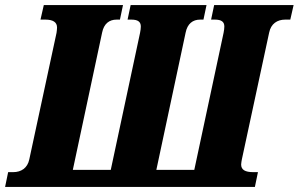

<svg xmlns="http://www.w3.org/2000/svg" viewBox="-58 -734 1173 754"><path d="M-38 0H943L955 -58H936C905 -58 889 -67 889 -88C889 -94 891 -103 892 -109L999 -606C1006 -641 1031 -657 1062 -657H1082L1095 -714H783L771 -657H786C812 -657 823 -648 823 -630C823 -623 822 -615 820 -605L705 -67H556L671 -606C678 -641 699 -657 728 -657H741L753 -714H455L443 -657H458C484 -657 495 -648 495 -630C495 -623 494 -615 492 -605L377 -67H228L343 -606C350 -641 371 -657 400 -657H413L425 -714H114L101 -657H120C150 -657 166 -647 166 -626C166 -620 165 -612 164 -605L57 -108C50 -74 25 -58 -6 -58H-26Z"/></svg>

Font: Noto Serif Condensed Black
Style: Italic
Weight: 900
Width: 3
Italic angle: -12°
Designer: Monotype Design Team
Foundry: Monotype Imaging Inc.
Version: Version 2.013